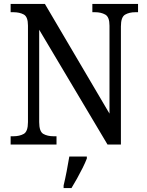

<svg xmlns="http://www.w3.org/2000/svg" viewBox="-20 -734 746 975"><path d="M34 0V-42H47Q79 -42 100.5 -54Q122 -66 122 -114V-604Q122 -649 100.5 -660.5Q79 -672 48 -672H34V-714H208L536 -157V-604Q536 -648 514.5 -660Q493 -672 463 -672H449V-714H681V-672H668Q636 -672 615 -659.5Q594 -647 594 -600V0H526L179 -583V-114Q179 -66 200 -54Q221 -42 253 -42H267V0ZM303 208Q311 175 318.5 136Q326 97 332 61H421V71Q413 92 399.5 119Q386 146 371 173Q356 200 343 221H303Z"/></svg>

Font: Noto Serif Sinhala SemiCondensed
Style: Regular
Weight: 400
Width: 4
Designer: Jelle Bosma - Monotype Design Team
Foundry: Monotype Imaging Inc.
Version: Version 2.007; ttfautohint (v1.8.4.7-5d5b)